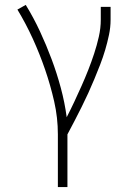

<svg xmlns="http://www.w3.org/2000/svg" viewBox="-20 -548 540 783"><path d="M216 215V0Q216 -68 201 -134Q186 -200 164 -264Q142 -328 114 -389.5Q86 -451 51 -509L85 -528Q117 -476 143 -420Q169 -364 190.5 -306.5Q212 -249 228 -189.5Q244 -130 252 -70Q268 -101 283 -133Q298 -165 312.5 -197.5Q327 -230 340 -263Q353 -296 364 -329.5Q375 -363 383 -398Q391 -433 391 -468V-520H431V-468Q431 -437 424.5 -406Q418 -375 409 -344.5Q400 -314 388.5 -284.5Q377 -255 365 -226Q353 -197 340 -168.5Q327 -140 313 -112Q299 -84 284.5 -56Q270 -28 255 0V215Z"/></svg>

Font: Iosevka Curly Extralight
Style: Regular
Weight: 200
Monospace: yes
Designer: Belleve Invis
Foundry: Belleve Invis
Version: Version 22.1.2; ttfautohint (v1.8.4)